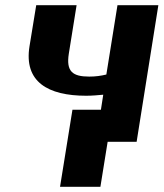

<svg xmlns="http://www.w3.org/2000/svg" viewBox="-20 -548 632 742"><path d="M94 -369C72 -232 165 -178 313 -178C336 -178 357 -180 379 -182L370 -124H260L212 174H368L396 0H508L592 -528H434L391 -260C370 -255 350 -252 325 -252C260 -252 235 -272 246 -341L276 -528H120Z"/></svg>

Font: Aerodynamic
Style: BdObl
Weight: 500
Designer: Google
Version: Version 2.000980; 2014